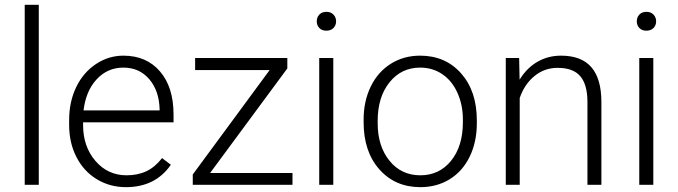

<svg xmlns="http://www.w3.org/2000/svg" viewBox="-20 -770 2825 800"><path d="M141.6 0H83V-750H141.6Z M504.9 9.8Q437.5 9.8 383.1 -23.4Q328.6 -56.6 298.3 -116Q268.1 -175.3 268.1 -249V-270Q268.1 -346.2 297.6 -407.2Q327.1 -468.3 379.9 -503.2Q432.6 -538.1 494.1 -538.1Q590.3 -538.1 646.7 -472.4Q703.1 -406.7 703.1 -293V-260.3H326.2V-249Q326.2 -159.2 377.7 -99.4Q429.2 -39.6 507.3 -39.6Q554.2 -39.6 590.1 -56.6Q626 -73.7 655.3 -111.3L691.9 -83.5Q627.4 9.8 504.9 9.8ZM494.1 -488.3Q428.2 -488.3 383.1 -439.9Q337.9 -391.6 328.1 -310.1H645V-316.4Q642.6 -392.6 601.6 -440.4Q560.5 -488.3 494.1 -488.3Z M855.5 -49.3H1198.7V0H783.2V-43L1103.5 -478H793V-528.3H1177.2V-484.9Z M1368.7 0H1310.1V-528.3H1368.7ZM1299.8 -681.2Q1299.8 -697.8 1310.5 -709.2Q1321.3 -720.7 1339.8 -720.7Q1358.4 -720.7 1369.4 -709.2Q1380.4 -697.8 1380.4 -681.2Q1380.4 -664.6 1369.4 -653.3Q1358.4 -642.1 1339.8 -642.1Q1321.3 -642.1 1310.5 -653.3Q1299.8 -664.6 1299.8 -681.2Z M1495.1 -272Q1495.1 -348.1 1524.7 -409.2Q1554.2 -470.2 1608.2 -504.2Q1662.1 -538.1 1730.5 -538.1Q1835.9 -538.1 1901.4 -464.1Q1966.8 -390.1 1966.8 -268.1V-255.9Q1966.8 -179.2 1937.3 -117.9Q1907.7 -56.6 1854 -23.4Q1800.3 9.8 1731.4 9.8Q1626.5 9.8 1560.8 -64.2Q1495.1 -138.2 1495.1 -260.3ZM1553.7 -255.9Q1553.7 -161.1 1602.8 -100.3Q1651.9 -39.6 1731.4 -39.6Q1810.5 -39.6 1859.6 -100.3Q1908.7 -161.1 1908.7 -260.7V-272Q1908.7 -332.5 1886.2 -382.8Q1863.8 -433.1 1823.2 -460.7Q1782.7 -488.3 1730.5 -488.3Q1652.3 -488.3 1603 -427Q1553.7 -365.7 1553.7 -266.6Z M2143.1 -528.3 2145 -438Q2174.8 -486.8 2219.2 -512.5Q2263.7 -538.1 2317.4 -538.1Q2402.3 -538.1 2443.8 -490.2Q2485.4 -442.4 2485.8 -346.7V0H2427.7V-347.2Q2427.2 -418 2397.7 -452.6Q2368.2 -487.3 2303.2 -487.3Q2249 -487.3 2207.3 -453.4Q2165.5 -419.4 2145.5 -361.8V0H2087.4V-528.3Z M2702.1 0H2643.6V-528.3H2702.1ZM2633.3 -681.2Q2633.3 -697.8 2644 -709.2Q2654.8 -720.7 2673.3 -720.7Q2691.9 -720.7 2702.9 -709.2Q2713.9 -697.8 2713.9 -681.2Q2713.9 -664.6 2702.9 -653.3Q2691.9 -642.1 2673.3 -642.1Q2654.8 -642.1 2644 -653.3Q2633.3 -664.6 2633.3 -681.2Z"/></svg>

Font: Shabnam Thin FD
Style: Thin-FD
Weight: 100
Foundry: DejaVu fonts team - Redesigned by Saber Rastikerdar - Based on Vazir font
Version: Version 5.0.0